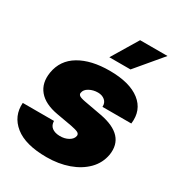

<svg xmlns="http://www.w3.org/2000/svg" viewBox="-185 -888 935 1014"><g transform="rotate(30 282.5 -381.0)"><path d="M550.8 -368.2H375Q376.5 -393.6 359.6 -407.7Q342.8 -421.9 317.4 -421.9Q288.6 -421.9 264.9 -408.9Q241.2 -396 238.3 -375Q236.3 -366.7 243.7 -359.6Q251 -352.5 281.2 -346.7L388.7 -327.1Q553.7 -295.9 534.2 -168.9Q524.4 -113.3 484.9 -73.2Q445.3 -33.2 384.8 -11.7Q324.2 9.8 251 9.8Q122.1 9.8 58.1 -41.7Q-5.9 -93.3 0 -175.8H190.4Q190.9 -149.4 208 -136.2Q225.1 -123 253.9 -122.1Q285.2 -121.1 308.6 -134.5Q332 -147.9 335 -168.9Q335.9 -180.7 324.7 -186.8Q313.5 -192.9 282.2 -199.2L188.5 -215.8Q107.4 -230 70.6 -274.2Q33.7 -318.4 44.9 -386.7Q58.6 -468.3 129.9 -510.5Q201.2 -552.7 313.5 -552.7Q436 -552.7 499 -503.4Q562 -454.1 550.8 -368.2ZM275.4 -613.3 371.1 -772.5H538.1L404.3 -613.3Z"/></g></svg>

Font: Inter Tight Black
Style: Italic
Weight: 900
Italic angle: -9.39999°
Designer: Rasmus Andersson
Foundry: rsms
Version: Version 3.004; ttfautohint (v1.8.4.7-5d5b)